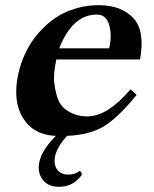

<svg xmlns="http://www.w3.org/2000/svg" viewBox="-20 -509 591 739"><path d="M519 -280H197Q184 -224 189.5 -185Q195 -146 205.5 -122Q216 -98 237 -84.5Q258 -71 276.5 -66Q295 -61 316 -61Q394 -61 482 -165L506 -144Q437 -59 382.5 -24.5Q328 10 238 14Q190 67 190 110Q190 134 204 148.5Q218 163 242 163Q269 163 286 149Q295 152 295 164Q262 210 208 210Q169 210 149 188Q129 166 129 136Q129 80 195 14Q110 11 69 -54Q28 -119 50 -223Q70 -312 122 -374.5Q174 -437 236 -463.5Q298 -490 364 -489Q448 -488 493.5 -439Q539 -390 519 -280ZM400 -323Q412 -371 400.5 -412Q389 -453 353 -453Q259 -453 208 -323Z"/></svg>

Font: GFS Artemisia
Style: Bold Italic
Weight: 700
Italic angle: -12°
Designer: Designed by Takis Katsoulidis and George D. Matthiopoulos.
Foundry: Designed by Takis Katsoulidis and George D. Matthiopoulos.
Version: Version 1.0